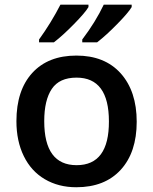

<svg xmlns="http://www.w3.org/2000/svg" viewBox="-20 -786 651 816"><path d="M168 -271Q168 -84 305.7 -84Q443.4 -84 442.9 -270Q442.9 -456.1 305.2 -456.1Q232.4 -456.1 200.2 -408.2Q168 -360.4 168 -271ZM304.2 9.8Q228.5 9.8 170.4 -24.4Q112.3 -58.6 81.1 -122.6Q49.8 -186.5 49.8 -271Q49.8 -402.3 117.2 -476.1Q184.6 -549.8 304.7 -549.8Q424.8 -549.8 492.7 -474.6Q561 -398.4 561 -268.6Q561 -138.7 493.2 -64.5Q425.3 9.8 304.2 9.8ZM539.6 -766.1V-755.9Q525.4 -731.9 478 -683.6Q430.7 -635.3 392.6 -606H329.6V-618.2Q386.2 -692.9 420.9 -766.1ZM146 -606V-618.2Q196.8 -688.5 236.8 -766.1H356V-755.9Q341.8 -731.9 294.4 -683.6Q247.1 -635.3 209 -606Z"/></svg>

Font: OpenSans-Semibold
Style: Regular
Weight: 600
Foundry: Ascender Corporation
Version: Version 1.10